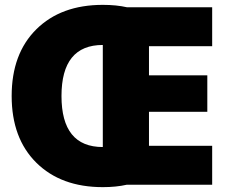

<svg xmlns="http://www.w3.org/2000/svg" viewBox="-20 -760 956 790"><path d="M403 -740Q459 -740 503 -730H853V-570H593V-450H833V-300H593V-160H853V0H502Q458 10 403 10Q231 10 129.5 -90.5Q28 -191 28 -365Q28 -539 129.5 -639.5Q231 -740 403 -740ZM403 -155V-575Q233 -575 233 -365Q233 -155 403 -155Z"/></svg>

Font: M PLUS 1p Black
Style: Regular
Weight: 900
Version: Version 1.061